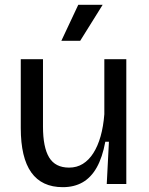

<svg xmlns="http://www.w3.org/2000/svg" viewBox="-20 -762 616 795"><path d="M240 13Q153 13 109.5 -48Q66 -109 66 -232V-517H158V-238Q158 -152 183.5 -110Q209 -68 266 -68Q298 -68 323 -83.5Q348 -99 366.5 -128Q385 -157 396.5 -197.5Q408 -238 412 -289V-517H503V-224V0H422L431 -175H416Q404 -110 380.5 -68.5Q357 -27 322 -7Q287 13 240 13ZM312 -593H234L304 -742H405Z"/></svg>

Font: Bricolage Grotesque 28pt
Style: Regular
Weight: 400
Version: Version 1.001;gftools[0.9.33.dev8+g029e19f]